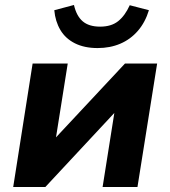

<svg xmlns="http://www.w3.org/2000/svg" viewBox="-20 -751 684 771"><path d="M33 0 111 -496H252L201 -175H182L482 -496H611L532 0H392L443 -322H462L162 0ZM372 -558Q319 -558 281 -577Q243 -596 222.5 -630.5Q202 -665 198 -710L277 -731Q287 -687 312 -665.5Q337 -644 382 -644Q427 -644 454.5 -666Q482 -688 501 -730L578 -710Q563 -661 533.5 -627Q504 -593 463 -575.5Q422 -558 372 -558Z"/></svg>

Font: Nunito Sans 10pt ExtraBold
Style: Italic
Weight: 800
Italic angle: -9°
Designer: Vernon Adams
Foundry: Vernon Adams
Version: Version 3.101;gftools[0.9.27]